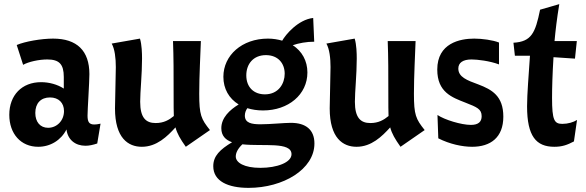

<svg xmlns="http://www.w3.org/2000/svg" viewBox="-20 -699 2837 930"><path d="M165 12C224 12 276 -20 302 -72C308 -22 345 7 394 7C412 7 430 3 451 -4L467 -100C454 -97 444 -96 437 -96C412 -96 404 -108 404 -139C404 -168 413 -301 413 -340C413 -453 353 -512 237 -512C180 -512 100 -498 61 -481L92 -385C118 -400 169 -411 209 -411C267 -411 289 -388 289 -326V-270C258 -290 218 -301 179 -301C86 -301 25 -238 25 -143C25 -51 81 12 165 12ZM213 -80C175 -80 151 -108 151 -152C151 -199 178 -227 222 -227C264 -227 290 -201 290 -161C290 -115 256 -80 213 -80Z M997 -69C954 -123 945 -142 945 -245C945 -334 951 -437 953 -500H818C821 -421 821 -351 821 -229C821 -191 821 -161 822 -137C799 -118 773 -103 734 -103C687 -103 659 -128 659 -206C659 -255 668 -339 668 -415C668 -441 667 -482 658 -512L521 -488C536 -461 541 -418 541 -374C541 -334 537 -210 537 -174C537 -30 601 12 667 12C739 12 790 -38 830 -82C838 -52 853 -26 880 12Z M1503 -4C1503 -70 1462 -104 1389 -104C1356 -104 1289 -97 1242 -97C1199 -97 1166 -103 1166 -139C1166 -153 1171 -165 1178 -175C1201 -168 1226 -164 1254 -164C1377 -164 1469 -241 1469 -348C1469 -404 1443 -451 1398 -480C1427 -490 1465 -497 1502 -497L1497 -612C1424 -604 1363 -531 1347 -502C1326 -508 1303 -512 1278 -512C1152 -512 1062 -431 1062 -327C1062 -269 1089 -222 1136 -193C1093 -167 1052 -129 1052 -78C1052 -41 1073 -21 1104 -10C1046 25 1013 56 1013 106C1013 179 1085 211 1184 211C1352 211 1503 121 1503 -4ZM1268 -432C1327 -432 1359 -392 1359 -342C1359 -295 1330 -242 1263 -242C1210 -242 1173 -276 1173 -334C1173 -389 1207 -432 1268 -432ZM1392 48C1392 88 1322 114 1241 114C1163 114 1122 89 1122 59C1122 41 1132 21 1154 0C1254 11 1392 -14 1392 48Z M2037 -69C1994 -123 1985 -142 1985 -245C1985 -334 1991 -437 1993 -500H1858C1861 -421 1861 -351 1861 -229C1861 -191 1861 -161 1862 -137C1839 -118 1813 -103 1774 -103C1727 -103 1699 -128 1699 -206C1699 -255 1708 -339 1708 -415C1708 -441 1707 -482 1698 -512L1561 -488C1576 -461 1581 -418 1581 -374C1581 -334 1577 -210 1577 -174C1577 -30 1641 12 1707 12C1779 12 1830 -38 1870 -82C1878 -52 1893 -26 1920 12Z M2261 -94C2214 -94 2133 -119 2099 -142L2103 -29C2158 -1 2219 12 2267 12C2356 12 2418 -33 2418 -134C2418 -234 2363 -265 2297 -290C2242 -310 2200 -326 2200 -367C2200 -395 2222 -411 2264 -411C2292 -411 2352 -404 2397 -387V-493C2367 -505 2315 -512 2277 -512C2208 -512 2098 -490 2098 -362C2098 -252 2170 -227 2234 -202C2290 -180 2313 -171 2313 -136C2313 -110 2298 -94 2261 -94Z M2474 -429H2547C2541 -336 2533 -244 2533 -184C2533 -39 2577 12 2665 12C2703 12 2728 3 2760 -14L2775 -118C2758 -107 2731 -99 2704 -99C2665 -99 2654 -116 2654 -225C2654 -273 2656 -343 2661 -422L2765 -415L2774 -500H2666C2671 -553 2677 -606 2689 -679L2596 -652C2573 -539 2554 -497 2467 -492Z"/></svg>

Font: CantoraOne
Style: Regular
Weight: 400
Designer: Pablo Impallari, Rodrigo Fuenzalida
Foundry: Pablo Impallari
Version: Version 1.001